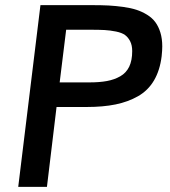

<svg xmlns="http://www.w3.org/2000/svg" viewBox="-20 -731 666 751"><path d="M51.3 0 138.2 -710.9H340.8Q377 -710.9 404.8 -709.5Q432.6 -708 462.4 -703.9Q492.2 -699.7 513.9 -692.6Q535.6 -685.5 555.4 -673.3Q575.2 -661.1 587.6 -644.3Q600.1 -627.4 607.4 -603.5Q614.7 -579.6 614.7 -549.3Q614.7 -534.2 612.3 -511.2Q605.5 -455.6 582.3 -416.3Q559.1 -377 520 -354.7Q481 -332.5 432.1 -322.5Q383.3 -312.5 318.8 -312.5H201.2L163.6 0ZM497.1 -531.2Q497.1 -554.2 489 -569.8Q481 -585.4 468.8 -594.2Q456.5 -603 433.6 -607.7Q410.6 -612.3 389.2 -613.5Q367.7 -614.7 333 -614.7H238.8L213.4 -408.7H329.1Q369.6 -408.7 398.4 -414.1Q427.2 -419.4 450.4 -432.6Q473.6 -445.8 485.4 -470.2Q497.1 -494.6 497.1 -531.2Z"/></svg>

Font: Muli
Style: Semi-BoldItalic
Weight: 600
Italic angle: -7°
Designer: Vernon Adams
Foundry: newtypography
Version: Version 2.0; ttfautohint (v1.00rc1.2-2d82) -l 8 -r 50 -G 200